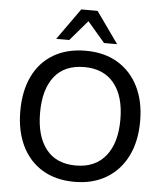

<svg xmlns="http://www.w3.org/2000/svg" viewBox="-61 -992 902 1055"><g transform="rotate(5 389.5 -464.5)"><path d="M59 -353Q59 -464 98 -545Q137 -626 211.5 -670Q286 -714 389 -714Q491 -714 565 -670Q639 -626 679.5 -545Q720 -464 720 -354Q720 -243 679.5 -161.5Q639 -80 564.5 -35.5Q490 9 389 9Q286 9 212 -35.5Q138 -80 98.5 -161.5Q59 -243 59 -353ZM168 -353Q168 -225 224 -153Q280 -81 389 -81Q495 -81 553 -152.5Q611 -224 611 -353Q611 -482 553.5 -553Q496 -624 389 -624Q280 -624 224 -553Q168 -482 168 -353ZM221 -765 344 -938H434L557 -765H485L389 -877L293 -765Z"/></g></svg>

Font: Mulish ExtraLight SemiBold
Style: Regular
Weight: 600
Version: Version 3.603